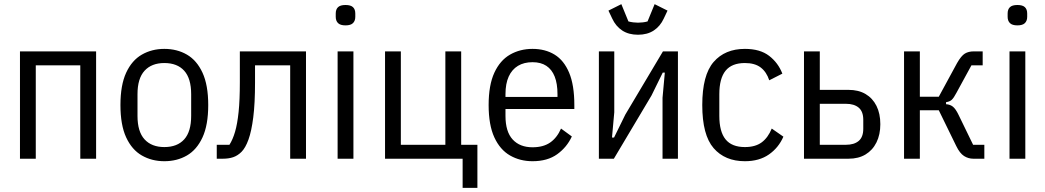

<svg xmlns="http://www.w3.org/2000/svg" viewBox="-20 -763 5025 923"><path d="M76 0V-516H442V0H366V-449H152V0Z M770 12Q710 12 662 -15.5Q614 -43 586.5 -102.5Q559 -162 559 -258Q559 -354 586.5 -413.5Q614 -473 662 -500.5Q710 -528 770 -528Q831 -528 878.5 -500.5Q926 -473 953.5 -413.5Q981 -354 981 -258Q981 -162 953.5 -102.5Q926 -43 878.5 -15.5Q831 12 770 12ZM770 -56Q832 -56 865.5 -93Q899 -130 899 -206V-310Q899 -386 865.5 -423Q832 -460 770 -460Q709 -460 675 -423Q641 -386 641 -310V-206Q641 -130 675 -93Q709 -56 770 -56Z M1022 0V-67H1083Q1099 -92 1110 -129.5Q1121 -167 1127 -224.5Q1133 -282 1133 -368V-516H1451V0H1375V-449H1206V-366Q1206 -266 1197.5 -199Q1189 -132 1174.5 -92Q1160 -52 1141 -33Q1123 -15 1101.5 -7.5Q1080 0 1051 0Z M1641 -641Q1616 -641 1605 -652Q1594 -663 1594 -682V-698Q1594 -718 1605 -728.5Q1616 -739 1641 -739Q1666 -739 1677 -728.5Q1688 -718 1688 -698V-682Q1688 -663 1677 -652Q1666 -641 1641 -641ZM1603 0V-516H1679V0Z M2204 140V0H1831V-516H1907V-67H2121V-516H2197V-67H2275V140Z M2540 12Q2480 12 2432 -15.5Q2384 -43 2356.5 -102.5Q2329 -162 2329 -258Q2329 -354 2356.5 -413.5Q2384 -473 2432 -500.5Q2480 -528 2540 -528Q2601 -528 2646 -500.5Q2691 -473 2716 -413.5Q2741 -354 2741 -258V-239H2410V-206Q2410 -130 2444.5 -92.5Q2479 -55 2540 -55Q2592 -55 2625 -78Q2658 -101 2677 -145L2729 -107Q2705 -55 2658.5 -21.5Q2612 12 2540 12ZM2540 -464Q2499 -464 2470 -446.5Q2441 -429 2425.5 -395Q2410 -361 2410 -310V-297H2660V-310Q2660 -361 2646.5 -395Q2633 -429 2606.5 -446.5Q2580 -464 2540 -464Z M2859 0V-516H2933V-223L2922 -102H2932L2986 -212L3167 -516H3239V0H3165V-293L3176 -414H3166L3112 -304L2931 0ZM3047 -596Q3002 -596 2971 -616.5Q2940 -637 2923 -674L2905 -712L2967 -743L3001 -660Q3012 -657 3024.5 -655.5Q3037 -654 3047 -654Q3058 -654 3070.5 -655.5Q3083 -657 3093 -660L3127 -743L3189 -712L3171 -674Q3154 -637 3123 -616.5Q3092 -596 3047 -596Z M3561 12Q3465 12 3410.5 -51Q3356 -114 3356 -258Q3356 -402 3410.5 -465Q3465 -528 3561 -528Q3634 -528 3677.5 -494.5Q3721 -461 3741 -409L3678 -377Q3665 -417 3637 -438.5Q3609 -460 3561 -460Q3498 -460 3468 -423Q3438 -386 3438 -310V-206Q3438 -130 3468 -93Q3498 -56 3561 -56Q3611 -56 3641.5 -78.5Q3672 -101 3690 -145L3746 -106Q3723 -53 3676.5 -20.5Q3630 12 3561 12Z M3845 0V-516H3921V-331H4059Q4107 -331 4141 -311Q4175 -291 4193.5 -254Q4212 -217 4212 -166Q4212 -116 4193.5 -78.5Q4175 -41 4141 -20.5Q4107 0 4059 0ZM3921 -67H4047Q4086 -67 4108 -85.5Q4130 -104 4130 -144V-187Q4130 -227 4108 -245.5Q4086 -264 4047 -264H3921Z M4326 0V-516H4402V-298H4493L4581 -460Q4601 -495 4618.5 -505.5Q4636 -516 4661 -516H4704V-449H4650L4578 -317Q4565 -292 4555 -283Q4545 -274 4528 -272V-262Q4547 -261 4560.5 -250.5Q4574 -240 4588 -211L4658 -67H4712V0H4659Q4635 0 4614.5 -13Q4594 -26 4577 -61L4493 -233H4402V0Z M4871 -641Q4846 -641 4835 -652Q4824 -663 4824 -682V-698Q4824 -718 4835 -728.5Q4846 -739 4871 -739Q4896 -739 4907 -728.5Q4918 -718 4918 -698V-682Q4918 -663 4907 -652Q4896 -641 4871 -641ZM4833 0V-516H4909V0Z"/></svg>

Font: IBM Plex Sans Condensed
Style: Regular
Weight: 400
Width: 3
Designer: Mike Abbink, Paul van der Laan, Pieter van Rosmalen
Foundry: Bold Monday
Version: Version 3.201